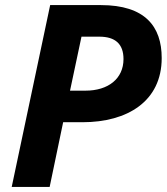

<svg xmlns="http://www.w3.org/2000/svg" viewBox="-20 -734 655 754"><path d="M175 0 228 -254H304C480 -254 615 -336 615 -506C615 -630 550 -714 376 -714H177L26 0ZM300 -590H370C433 -590 465 -561 465 -502C465 -425 405 -378 316 -378H255Z"/></svg>

Font: BC Sans
Style: Bold Italic
Weight: 700
Italic angle: -12°
Designer: Monotype Design Team
Province of B.C.
Foundry: Monotype Imaging Inc.
Version: Version 2.000;GOOG;noto-source:20170915:90ef993387c0